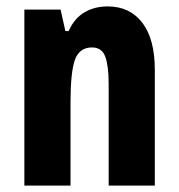

<svg xmlns="http://www.w3.org/2000/svg" viewBox="-20 -579 558 599"><path d="M316 -559Q385 -559 424 -508Q463 -457 463 -361V0H319V-317Q319 -373 308.5 -402Q298 -431 267 -431Q228 -431 214 -393Q200 -355 200 -259V0H56V-549H169L184 -482H194Q212 -522 243.5 -540.5Q275 -559 316 -559Z"/></svg>

Font: Noto Sans Tamil ExtraCondensed ExtraBold
Style: Regular
Weight: 800
Width: 2
Designer: Jelle Bosma - Monotype Design Team
Foundry: Monotype Imaging Inc.
Version: Version 2.004; ttfautohint (v1.8.4.7-5d5b)